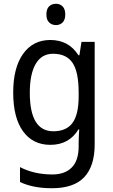

<svg xmlns="http://www.w3.org/2000/svg" viewBox="-20 -758 599 1018"><path d="M247 -546Q294 -546 331.5 -526.5Q369 -507 396 -465H401L412 -536H482V8Q482 122 427 181Q372 240 255 240Q155 240 86 207V128Q161 167 258 167Q324 167 360.5 130Q397 93 397 19V0Q397 -14 398 -36Q399 -58 400 -72H396Q346 10 247 10Q154 10 102 -62Q50 -134 50 -267Q50 -399 102.5 -472.5Q155 -546 247 -546ZM261 -473Q201 -473 169.5 -419.5Q138 -366 138 -266Q138 -62 263 -62Q332 -62 364.5 -106.5Q397 -151 397 -246V-268Q397 -377 364.5 -425Q332 -473 261 -473ZM277 -738Q298 -738 312 -724Q326 -710 326 -681Q326 -653 312 -639Q298 -625 277 -625Q255 -625 240.5 -639Q226 -653 226 -681Q226 -710 240 -724Q254 -738 277 -738Z"/></svg>

Font: Noto Sans Ethiopic SemCond
Style: Regular
Weight: 400
Width: 4
Designer: Monotype Design Team
Foundry: Monotype Imaging Inc.
Version: Version 2.102; ttfautohint (v1.8.4.7-5d5b)